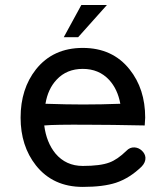

<svg xmlns="http://www.w3.org/2000/svg" viewBox="-20 -731 665 769"><path d="M311.5 -539.1Q192.4 -539.1 124 -453.1Q62.5 -375 62.5 -259.8Q62.5 -146.5 124 -68.4Q192.4 17.6 311.5 17.6Q393.6 17.6 444.3 1Q500 -17.6 547.9 -64.5Q563.5 -81.1 562.5 -99.6Q561.5 -115.2 547.9 -127.9Q535.2 -139.6 518.6 -140.6Q500 -141.6 486.3 -127Q450.2 -91.8 418 -80.1Q381.8 -66.4 311.5 -66.4Q244.1 -66.4 202.1 -116.2Q166 -160.2 157.2 -228.5Q197.3 -232.4 333 -231.4Q418.9 -231.4 559.6 -228.5L561.5 -259.8Q561.5 -375 499 -453.1Q430.7 -539.1 311.5 -539.1ZM311.5 -455.1Q376 -455.1 417 -411.1Q451.2 -374 461.9 -315.4Q386.7 -312.5 312.5 -312.5Q248 -312.5 162.1 -315.4Q171.9 -375 207 -412.1Q247.1 -455.1 311.5 -455.1ZM408.2 -710.9H305.7L235.4 -582H293Z"/></svg>

Font: Gungsuh
Style: Regular
Weight: 400
Version: Version 2.21